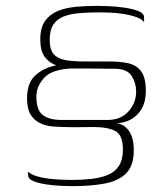

<svg xmlns="http://www.w3.org/2000/svg" viewBox="-20 -485 538 653"><path d="M75 99Q87 109 105.5 114.5Q124 120 145 122.5Q166 125 186.5 126Q207 127 222 127Q259 127 290.5 123.5Q322 120 346.5 110Q371 100 384.5 79Q398 58 398 24Q398 -26 372 -39.5Q346 -53 298 -53Q275 -53 251 -52.5Q227 -52 204 -53Q181 -53 158 -55Q135 -57 115.5 -66.5Q96 -76 84 -95.5Q72 -115 72 -150Q72 -203 100 -228.5Q128 -254 171 -263Q148 -271 132.5 -291Q117 -311 117 -351Q117 -391 133.5 -414Q150 -437 177.5 -448Q205 -459 240 -462Q275 -465 312 -465Q324 -465 350 -464Q376 -463 403.5 -459Q431 -455 450.5 -447.5Q470 -440 470 -426Q470 -421 470 -417.5Q470 -414 470 -410Q461 -421 442 -427.5Q423 -434 400.5 -437.5Q378 -441 356.5 -442Q335 -443 318 -443Q283 -443 252 -440.5Q221 -438 198 -429.5Q175 -421 162 -402Q149 -383 149 -350Q149 -316 163 -300.5Q177 -285 203 -280.5Q229 -276 264 -276Q286 -276 307 -276Q328 -276 350 -276Q387 -276 415.5 -270Q444 -264 460 -242.5Q476 -221 476 -176Q476 -140 462 -115.5Q448 -91 424.5 -78.5Q401 -66 375 -66Q401 -64 418 -40.5Q435 -17 435 26Q435 78 409.5 104Q384 130 337.5 139Q291 148 229 148Q219 148 201 147.5Q183 147 161 145Q139 143 120 139Q101 135 88.5 128.5Q76 122 76 112Q75 108 75 104.5Q75 101 75 99ZM345 -77Q391 -77 417 -106Q443 -135 443 -174Q443 -203 428 -226.5Q413 -250 374 -251L278 -252Q270 -252 255 -252Q240 -252 229 -252Q218 -252 219 -252Q156 -248 131 -221Q106 -194 104 -163Q102 -115 123 -96Q144 -77 191 -77Z"/></svg>

Font: Genos ExtraLight
Style: Regular
Weight: 250
Designer: Robert E. Leuschke
Foundry: Robert E. Leuschke
Version: Version 1.010